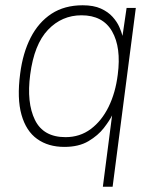

<svg xmlns="http://www.w3.org/2000/svg" viewBox="-20 -547 596 728"><path d="M370 161 405 -109.5Q395.5 -90 373.8 -61.8Q352 -33.5 315.5 -11.8Q279 10 224 10Q163 10 121 -20Q79 -50 61.5 -111.8Q44 -173.5 56.5 -268Q66.5 -346 96.2 -404.2Q126 -462.5 175.2 -494.8Q224.5 -527 293.5 -527Q335 -527 362.5 -514.5Q390 -502 407 -483Q424 -464 432.5 -444.5Q441 -425 444.5 -411L460 -517H495L407 161ZM228.5 -27Q283 -27 324.2 -57.8Q365.5 -88.5 391.8 -142Q418 -195.5 426.5 -264Q440 -367 405 -428Q370 -489 289 -489Q214.5 -489 162 -434Q109.5 -379 94.5 -264Q80.5 -157.5 112.5 -92.2Q144.5 -27 228.5 -27Z"/></svg>

Font: Public Sans Thin Thin
Style: Italic
Weight: 250
Italic angle: -8°
Version: Version 2.001